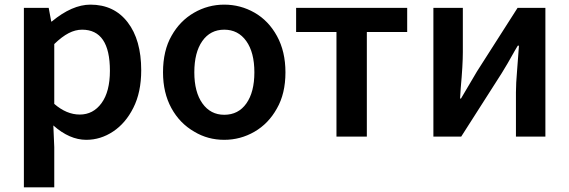

<svg xmlns="http://www.w3.org/2000/svg" viewBox="-20 -589 2455 828"><path d="M83 -555H190L201 -496H203Q291 -569 370 -569Q472 -569 530.5 -493Q589 -417 589 -286Q589 -191 555 -124Q522 -58 468 -22Q414 14 352 14Q280 14 210 -48L214 45V219H83ZM454 -284Q454 -461 334 -461Q305 -461 276 -446Q247 -431 214 -399V-141Q267 -95 324 -95Q382 -95 418 -144.5Q454 -194 454 -284Z M818 -21Q755 -57 719 -123Q683 -189 683 -277Q683 -371 720 -435Q756 -499 816.5 -534Q877 -569 947 -569Q1017 -569 1077.5 -534.5Q1138 -500 1174.5 -433.5Q1211 -367 1211 -277Q1211 -185 1174 -121Q1138 -56 1077.5 -21Q1017 14 947 14Q876 14 818 -21ZM1077 -277Q1077 -363 1042 -412Q1007 -461 947 -461Q887 -461 852.5 -412Q818 -363 818 -277Q818 -192 853 -143Q888 -94 947 -94Q1008 -94 1042.5 -143Q1077 -192 1077 -277Z M1431 -451H1257V-555H1736V-451H1562V0H1431Z M1849 -555H1976V-364Q1976 -309 1967 -210L1964 -164H1968L2037 -281L2212 -555H2332V0H2205V-191Q2205 -228 2210 -286L2218 -392H2213Q2210 -388 2207.5 -383Q2205 -378 2201 -372Q2166 -309 2144 -274L1969 0H1849Z"/></svg>

Font: Merged Yaku Han JP SemiBold
Style: Regular
Weight: 600
Designer: Ryoko NISHIZUKA 西塚涼子 (kana, bopomofo & ideographs); Paul D. Hunt (Latin, Greek & Cyrillic); Sandoll Communications 산돌커뮤니
Foundry: Adobe
Version: Version 2.004